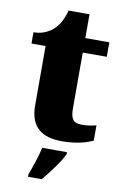

<svg xmlns="http://www.w3.org/2000/svg" viewBox="-96 -716 637 992"><g transform="rotate(10 222.0 -220.0)"><path d="M264 10C347 10 402 -10 426 -22V-102C405 -96 377 -92 350 -92C302 -92 291 -116 291 -170V-460H417V-536H291V-661H181C171 -620 153 -587 135 -568C116 -547 79 -519 22 -519V-460H96V-150C96 -32 161 10 264 10ZM124 208V221H196C232 177 282 113 300 71V61H170C162 102 138 171 124 208Z"/></g></svg>

Font: Noto Serif Gurmukhi Black
Style: Regular
Weight: 900
Designer: Vaibhav Singh and the Monotype Design Team
Foundry: Monotype Imaging Inc.
Version: Version 2.004